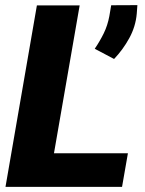

<svg xmlns="http://www.w3.org/2000/svg" viewBox="-20 -732 566 752"><path d="M481 -131.8 458 0H108.4L131.3 -131.8ZM292 -710.9 168.5 0H1.5L124.5 -710.9ZM518.1 -711.9 515.6 -678.2Q511.2 -627.9 486.3 -582.5Q461.4 -537.1 426.8 -501L351.1 -541Q371.6 -571.3 386.5 -601.8Q401.4 -632.3 408.2 -668.5L415.5 -711.4Z"/></svg>

Font: Roboto Black
Style: Italic
Weight: 900
Italic angle: -12°
Designer: Christian Robertson
Foundry: Google
Version: Version 3.0; 2020